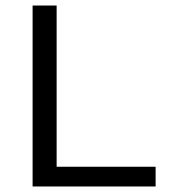

<svg xmlns="http://www.w3.org/2000/svg" viewBox="-20 -675 654 695"><path d="M98 -655H185V0H98ZM117.9 0V-71.4H543.3V0Z"/></svg>

Font: Intel One Mono Light
Style: Regular
Weight: 300
Monospace: yes
Designer: Fred Shallcrass
Foundry: Frere-Jones Type LLC
Version: Version 1.004